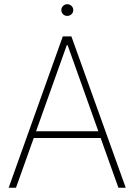

<svg xmlns="http://www.w3.org/2000/svg" viewBox="-20 -877 628 897"><path d="M20.5 0 273.4 -707H313.5L567.4 0H533.2L450.2 -232.4H137.7L54.7 0ZM439.5 -263.7 295.9 -666H292L148.4 -263.7ZM266.6 -830.1Q266.6 -841.3 274.9 -849.4Q283.2 -857.4 293.9 -857.4Q305.7 -857.4 314 -849.4Q322.3 -841.3 322.3 -830.1Q322.3 -818.4 314 -810.5Q305.7 -802.7 293.9 -802.7Q282.7 -802.7 274.7 -810.5Q266.6 -818.4 266.6 -830.1Z"/></svg>

Font: Pretendard Std Thin
Style: Regular
Weight: 100
Designer: Base glyphs from Inter by Rasmus Andersson; Hangeul glyphs from Noto Sans CJK(Source Han Sans) by Jang Soo-young and Kan
Foundry: Kil Hyung-jin
Version: Version 1.309